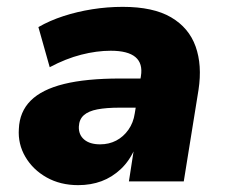

<svg xmlns="http://www.w3.org/2000/svg" viewBox="-20 -529 660 560"><path d="M208 11Q156 11 116 -11.5Q76 -34 54 -71.5Q32 -109 35 -153Q37 -203 69.5 -235.5Q102 -268 166.5 -284Q231 -300 330 -300H405L392 -215H330Q290 -215 264 -210Q238 -205 224.5 -193Q211 -181 210 -160Q209 -136 225.5 -122Q242 -108 272 -108Q298 -108 319 -119Q340 -130 354.5 -150.5Q369 -171 373 -198L391 -307Q397 -344 375 -362.5Q353 -381 303 -381Q262 -381 217 -369.5Q172 -358 125 -333L92 -450Q125 -469 165 -482Q205 -495 249 -502Q293 -509 338 -509Q427 -509 479 -478.5Q531 -448 550.5 -393.5Q570 -339 559 -267L516 0H356L371 -97H374Q358 -60 332.5 -36Q307 -12 276 -0.5Q245 11 208 11Z"/></svg>

Font: Nunito Sans 10pt Black
Style: Italic
Weight: 900
Italic angle: -9°
Designer: Vernon Adams
Foundry: Vernon Adams
Version: Version 3.101;gftools[0.9.27]